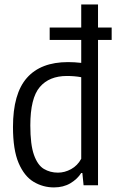

<svg xmlns="http://www.w3.org/2000/svg" viewBox="-20 -828 522 858"><path d="M221 9.5Q172 9.5 130.2 -15.5Q88.5 -40.5 63.2 -99.5Q38 -158.5 38 -260.5Q38 -409.5 100.2 -480Q162.5 -550.5 284 -550.5Q312 -550.5 343 -547V-649.5H202V-705H343V-808H418V-705H479V-649.5H418V0H353.5L348 -55H343Q326 -28 294.8 -9.2Q263.5 9.5 221 9.5ZM239 -56.5Q269 -56.5 297.8 -72.2Q326.5 -88 343 -118.5V-483Q313 -488.5 279 -488.5Q200 -488.5 157.8 -439Q115.5 -389.5 115.5 -267.5Q115.5 -181.5 131.8 -135.8Q148 -90 176 -73.2Q204 -56.5 239 -56.5Z"/></svg>

Font: Encode Sans Cnd
Style: Regular
Weight: 400
Width: 3
Designer: Multiple Designers
Foundry: Impallari Type
Version: Version 3.002; ttfautohint (v1.8.3) -l 8 -r 50 -G 200 -x 14 